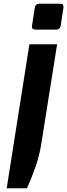

<svg xmlns="http://www.w3.org/2000/svg" viewBox="-20 -775 361 1032"><path d="M169 -616Q160 -616 155 -621.5Q150 -627 152 -636L167 -734Q171 -755 191 -755H305Q315 -755 318.5 -749Q322 -743 321 -734L306 -636Q302 -616 283 -616ZM16 237 138 -537H287L201 4Q191 65 169.5 125.5Q148 186 125 237Z"/></svg>

Font: Exo Thin
Style: Bold Italic
Weight: 700
Italic angle: -9°
Version: Version 2.000